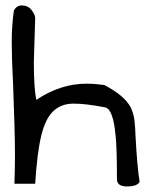

<svg xmlns="http://www.w3.org/2000/svg" viewBox="-20 -672 535 695"><path d="M485.4 -13.7Q476.6 2.9 439.9 2.9Q403.3 2.9 403.3 -23.4Q403.3 -138.7 398.4 -181.6Q389.6 -276.4 361.3 -283.2Q291 -296.9 246.6 -296.9Q202.1 -296.9 173.3 -270Q144.5 -243.2 129.4 -181.2Q114.3 -119.1 107.4 -6.8H32.2Q34.2 -62.5 34.2 -110.4Q34.2 -158.2 32.2 -224.1Q30.3 -290 27.3 -368.2Q22.5 -458 22.5 -520Q22.5 -582 30.3 -633.8Q40 -652.3 58.6 -652.3Q81.1 -652.3 93.8 -636.2Q106.4 -620.1 107.4 -607.4L102.5 -446.3Q102.5 -355.5 111.3 -310.5Q199.2 -369.1 293 -369.1Q323.2 -369.1 357.4 -364.3Q430.7 -326.2 453.1 -283.2Q463.9 -260.7 466.8 -235.4Q469.7 -210 470.7 -177.7Q476.6 -66.4 485.4 -13.7Z"/></svg>

Font: Architects Daughter
Style: Regular
Weight: 400
Designer: Kimberly Geswein
Foundry: Kimberly Geswein
Version: Version 1.002 2010